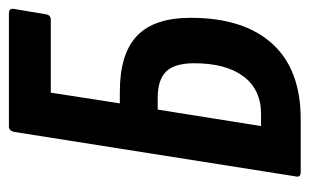

<svg xmlns="http://www.w3.org/2000/svg" viewBox="-152 -543 695 431"><g transform="rotate(-90 195.5 -327.5)"><path d="M25 0Q12 0 15 -11L115 -644Q118 -655 127 -655H381Q393 -655 391 -644L379 -572Q377 -561 367 -561H203L179 -406H205Q290 -406 330.5 -367.5Q371 -329 371 -247Q371 -128 313 -64Q255 0 144 0ZM128 -89H155Q210 -89 239.5 -128.5Q269 -168 269 -239Q269 -283 250.5 -302Q232 -321 191 -321H165Z"/></g></svg>

Font: Sofia Sans Extra Condensed
Style: Bold Italic
Weight: 700
Italic angle: -9°
Designer: Botio Nikoltchev, Ani Petrova
Foundry: lettersoup
Version: Version 4.101